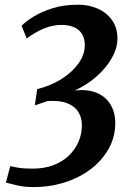

<svg xmlns="http://www.w3.org/2000/svg" viewBox="-20 -768 532 797"><path d="M119.5 8.5Q79 8.5 50.2 1.2Q21.5 -6 4.5 -10L22.5 -78.5Q36.5 -75 58 -71.5Q79.5 -68 116 -68Q163.5 -68 201.2 -82.2Q239 -96.5 265.5 -121.8Q292 -147 306 -179.8Q320 -212.5 320 -249Q320 -278.5 305.8 -302.2Q291.5 -326 260.2 -339Q229 -352 177.5 -348.5Q169.5 -346 160.2 -342.8Q151 -339.5 141.5 -336.2Q132 -333 124.5 -331L134.5 -398Q189.5 -411.5 234 -439.2Q278.5 -467 305.2 -503.8Q332 -540.5 332 -581.5Q332 -603 323.2 -621.5Q314.5 -640 295 -651.2Q275.5 -662.5 243.5 -664.5Q200.5 -666 161.2 -649.2Q122 -632.5 91 -608L69.5 -661Q86.5 -678.5 119 -698.8Q151.5 -719 198.2 -733.8Q245 -748.5 305 -748.5Q349 -748.5 386 -732Q423 -715.5 445.2 -684.2Q467.5 -653 467.5 -608Q467.5 -575 452.2 -542.8Q437 -510.5 411.5 -481.5Q386 -452.5 354.2 -429.5Q322.5 -406.5 290 -392.5Q331.5 -397 362.8 -388.8Q394 -380.5 415.2 -362Q436.5 -343.5 447.5 -317Q458.5 -290.5 458.5 -258.5Q458.5 -200 431.5 -151.2Q404.5 -102.5 357.8 -66.8Q311 -31 249.8 -11.2Q188.5 8.5 119.5 8.5Z"/></svg>

Font: Merriweather 24pt SemiCondensed
Style: Bold Italic
Weight: 700
Width: 4
Italic angle: -7.8°
Designer: Eben Sorkin
Foundry: Eben Sorkin
Version: Version 2.101